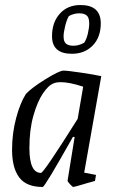

<svg xmlns="http://www.w3.org/2000/svg" viewBox="-20 -735 465 764"><path d="M315 -48 362 -39 358 -15 329 -7Q276 9 272 9Q269 9 258.5 -2Q248 -13 249 -17L277 -190H270Q158 9 150 9Q85 9 56.5 -29Q28 -67 28 -139Q28 -204 44 -264.5Q60 -325 83 -361Q105 -385 160.5 -419.5Q216 -454 233 -454Q248 -454 302 -446Q356 -438 383 -432ZM289 -262 311 -390Q257 -408 222 -408Q203 -408 193 -403Q173 -396 151 -363.5Q129 -331 113 -275Q97 -219 97 -146Q97 -47 143 -47Q154 -47 289 -262ZM187 -591Q187 -646 218 -680.5Q249 -715 300 -715Q381 -715 381 -642Q381 -587 349 -554Q317 -521 266 -521Q187 -521 187 -591ZM315 -565Q324 -578 329.5 -601Q335 -624 335 -642Q335 -665 325 -673.5Q315 -682 295 -682Q274 -682 254 -671Q246 -658 239.5 -632Q233 -606 233 -590Q233 -569 243 -561Q253 -553 272 -553Q294 -553 315 -565Z"/></svg>

Font: Grenze Light
Style: Italic
Weight: 300
Italic angle: -10°
Designer: Renata Polastri
Foundry: Omnibus-Type
Version: Version 1.002; ttfautohint (v1.8)